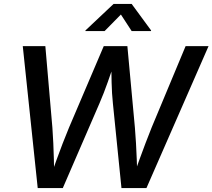

<svg xmlns="http://www.w3.org/2000/svg" viewBox="-20 -964 1089 984"><path d="M173.3 0 96.7 -727.5H212.4L248.5 -309.6Q251.5 -270.5 253.2 -229.7Q254.9 -189 256.1 -147.5Q257.3 -106 257.8 -64.5H241.2Q255.9 -106 270.8 -147.5Q285.6 -189 301.5 -229.7Q317.4 -270.5 333.5 -309.6L511.7 -727.5H632.8L671.4 -309.6Q674.8 -270.5 677 -229.7Q679.2 -189 680.9 -147.5Q682.6 -106 683.6 -64.5H665.5Q680.2 -106 695.1 -147.5Q710 -189 725.6 -229.7Q741.2 -270.5 756.8 -309.6L931.2 -727.5H1048.8L730.5 0H602.5L558.6 -434.1Q553.2 -484.4 552 -541.3Q550.8 -598.1 549.8 -667H575.2Q552.2 -600.6 532.5 -543.9Q512.7 -487.3 489.7 -434.1L301.8 0ZM516.1 -804.7H417.5L418 -808.1L562 -943.8H654.8L754.4 -808.1L753.9 -804.7H654.8L599.6 -889.6Z"/></svg>

Font: Inter 18pt Medium
Style: Italic
Weight: 500
Italic angle: -9.3988°
Designer: Rasmus Andersson
Foundry: rsms
Version: Version 4.001;git-66647c0bb